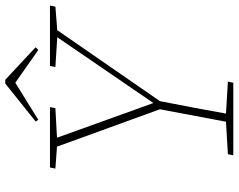

<svg xmlns="http://www.w3.org/2000/svg" viewBox="-106 -776 882 709"><g transform="rotate(-90 334.5 -421.0)"><path d="M67 -657 71 -677H294L290 -657L181 -651L309 -295L552 -650L442 -657L446 -677H669L665 -657L578 -650L316 -271Q304 -210 292.5 -149Q281 -88 270 -27L388 -20L384 0H116L120 -20L240 -27L286 -271L148 -651ZM395 -842 515 -730 505 -720 384 -805 247 -720 241 -730 381 -842Z"/></g></svg>

Font: Source Serif Pro ExtraLight
Style: Italic
Weight: 200
Italic angle: -12°
Designer: Frank Grießhammer
Foundry: Adobe Systems Incorporated
Version: Version 3.001;hotconv 1.0.111;makeotfexe 2.5.65597